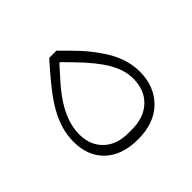

<svg xmlns="http://www.w3.org/2000/svg" viewBox="-109 -512 642 642"><g transform="rotate(-45 212.5 -190.5)"><path d="M210 11Q135 11 93 -28.5Q51 -68 51 -136Q51 -167 59.5 -195.5Q68 -224 83 -251Q98 -278 118.5 -304.5Q139 -331 163 -359L192 -392H226L257 -361Q309 -310 341.5 -256Q374 -202 374 -145Q374 -76 330.5 -32.5Q287 11 210 11ZM220 -27Q275 -27 308.5 -58.5Q342 -90 342 -145Q342 -185 317.5 -227Q293 -269 241 -322L208 -356H204L178 -327Q126 -271 104 -226.5Q82 -182 82 -140Q82 -89 114 -58Q146 -27 200 -27Z"/></g></svg>

Font: IBM Plex Sans Arabic ExtLt
Style: Regular
Weight: 200
Designer: Mike Abbink, Paul van der Laan, Pieter van Rosmalen, Wael Morcos, Khajak Apelian
Foundry: Bold Monday
Version: Version 1.2